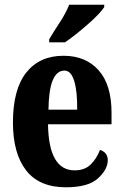

<svg xmlns="http://www.w3.org/2000/svg" viewBox="-20 -786 525 816"><path d="M260 10Q355 10 396.5 -28Q438 -66 438 -105Q438 -138 405 -149Q391 -112 365.5 -87Q340 -62 297 -62Q187 -62 184 -258H454V-307Q454 -426 399 -487.5Q344 -549 250 -549Q148 -549 91.5 -477.5Q35 -406 35 -265Q35 -134 91 -62Q147 10 260 10ZM186 -320Q188 -486 254 -486Q282 -486 295.5 -441.5Q309 -397 308 -320ZM189 -606H256Q299 -635 353 -682.5Q407 -730 423 -756V-766H274Q261 -732 234.5 -691.5Q208 -651 189 -619Z"/></svg>

Font: Noto Serif ExtraCondensed Extra
Style: Regular
Weight: 800
Width: 3
Designer: Monotype Design Team
Foundry: Monotype Imaging Inc.
Version: Version 1.002